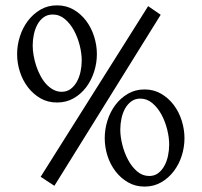

<svg xmlns="http://www.w3.org/2000/svg" viewBox="-20 -709 753 717"><path d="M520 -12.2Q485.4 -12.2 458 -28.1Q430.7 -43.9 411.1 -69.6Q391.6 -95.2 381.3 -127.4Q371.1 -159.7 371.1 -192.9Q371.1 -226.6 381.3 -259Q391.6 -291.5 411.1 -317.4Q430.7 -343.3 458 -359.1Q485.4 -375 520 -375Q554.2 -375 581.8 -358.9Q609.4 -342.8 628.9 -316.9Q648.4 -291 658.7 -258.3Q668.9 -225.6 668.9 -192.9Q668.9 -159.7 658.7 -127.4Q648.4 -95.2 628.9 -69.6Q609.4 -43.9 581.8 -28.1Q554.2 -12.2 520 -12.2ZM183.1 -15.1 131.8 -48.8 533.2 -686 580.1 -653.8ZM192.9 -326.2Q158.2 -326.2 130.9 -342Q103.5 -357.9 84 -383.5Q64.5 -409.2 54.2 -441.4Q43.9 -473.6 43.9 -506.8Q43.9 -540 54.2 -572.5Q64.5 -605 84 -630.9Q103.5 -656.7 130.9 -672.9Q158.2 -689 192.9 -689Q227.5 -689 255.1 -672.9Q282.7 -656.7 302 -630.9Q321.3 -605 331.5 -572.5Q341.8 -540 341.8 -506.8Q341.8 -473.6 331.5 -441.4Q321.3 -409.2 302 -383.5Q282.7 -357.9 255.1 -342Q227.5 -326.2 192.9 -326.2ZM503.9 -340.8Q484.4 -340.8 470.2 -330.3Q456.1 -319.8 447 -303.5Q438 -287.1 433.6 -266.4Q429.2 -245.6 429.2 -225.1Q429.2 -198.7 436.8 -168.5Q444.3 -138.2 458.3 -112.1Q472.2 -85.9 492.2 -68.8Q512.2 -51.8 537.1 -51.8Q556.6 -51.8 570.6 -62.3Q584.5 -72.8 593.8 -89.6Q603 -106.4 607.4 -127.4Q611.8 -148.4 611.8 -168.9Q611.8 -195.8 604.2 -225.8Q596.7 -255.9 582.8 -281.5Q568.8 -307.1 548.8 -324Q528.8 -340.8 503.9 -340.8ZM176.8 -654.8Q157.2 -654.8 143.1 -644.5Q128.9 -634.3 119.9 -617.7Q110.8 -601.1 106.4 -580.3Q102.1 -559.6 102.1 -539.1Q102.1 -521.5 105.5 -502Q108.9 -482.4 115.2 -463.1Q121.6 -443.8 130.9 -426.3Q140.1 -408.7 152.1 -395.5Q164.1 -382.3 178.7 -374.3Q193.4 -366.2 210 -366.2Q229.5 -366.2 243.7 -376.7Q257.8 -387.2 267.1 -404.1Q276.4 -420.9 280.8 -441.7Q285.2 -462.4 285.2 -482.9Q285.2 -509.8 277.6 -539.8Q270 -569.8 256.1 -595.5Q242.2 -621.1 222.2 -637.9Q202.1 -654.8 176.8 -654.8Z"/></svg>

Font: Redressed
Style: Regular
Weight: 400
Designer: Astigmatic (AOETI)
Foundry: Astigmatic (AOETI)
Version: Version 1.001